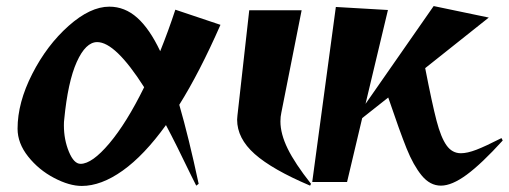

<svg xmlns="http://www.w3.org/2000/svg" viewBox="-20 -601 1680 634"><path d="M38 -176Q38 -262 86.5 -357Q135 -452 206.5 -515.5Q278 -579 341 -579Q392 -579 433 -542.5Q474 -506 509 -432Q536 -499 559 -569L708 -519Q639 -362 572 -255Q603 -148 636 6L628 12L610 -24Q561 -126 528 -188Q456 -88 385 -37.5Q314 13 250 13Q209 13 158.5 -13.5Q108 -40 73 -84Q38 -128 38 -176ZM246 -60Q284 -60 341 -127.5Q398 -195 456 -313Q361 -462 301 -462Q263 -462 233.5 -396.5Q204 -331 192 -206Q191 -200 191 -187Q191 -140 207.5 -100Q224 -60 246 -60Z M763 -206 764 -219 803 -567H976L909 -229Q906 -216 906 -200Q906 -159 930 -110Q954 -61 1007 6L1004 12Q879 -41 821 -92.5Q763 -144 763 -206Z M1262 -279 1176 -211 1126 0H1011L1089 -578L1261 -568L1187 -258L1412 -581L1594 -543L1384 -376Q1407 -258 1421.5 -202.5Q1436 -147 1454.5 -121Q1473 -95 1502 -95Q1523 -95 1553 -106.5Q1583 -118 1636 -145L1640 -137Q1570 -60 1521 -24Q1472 12 1436 12Q1400 12 1372.5 -21.5Q1345 -55 1322.5 -111Q1300 -167 1262 -279Z"/></svg>

Font: Tiejili SC
Style: Regular
Weight: 400
Designer: Buernia
Foundry: Ershou Xiaoxi Press
Version: Version 1.100